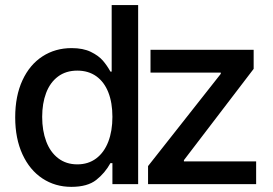

<svg xmlns="http://www.w3.org/2000/svg" viewBox="-20 -727 1077 758"><path d="M40 -263.7Q40 -348.1 68.6 -409.9Q97.2 -471.7 147.7 -504.4Q198.2 -537.1 262.7 -537.1Q308.1 -537.1 338.6 -522.2Q369.1 -507.3 386 -487.8Q402.8 -468.3 416 -444.3H420.9V-707H525.4V0H423.8V-83H416Q394.5 -43.9 359.9 -16.6Q325.2 10.7 261.7 10.7Q197.8 10.7 147.5 -22.5Q97.2 -55.7 68.6 -117.9Q40 -180.2 40 -263.7ZM423.8 -265.6Q423.8 -321.3 407.7 -362.3Q391.6 -403.3 360.4 -425.8Q329.1 -448.2 285.2 -448.2Q240.2 -448.2 209 -424.8Q177.7 -401.4 162.1 -360.1Q146.5 -318.8 146.5 -265.6Q146.5 -211.4 162.4 -168.9Q178.2 -126.5 209.7 -102.3Q241.2 -78.1 285.2 -78.1Q328.6 -78.1 359.9 -101.6Q391.1 -125 407.5 -167.5Q423.8 -210 423.8 -265.6ZM564.5 -71.3 851.6 -435.5V-440.4H574.2V-530.3H981.4V-455.1L706.1 -94.7V-89.8H991.2V0H564.5Z"/></svg>

Font: Pretendard JP Medium
Style: Regular
Weight: 500
Designer: Base glyphs from Inter by Rasmus Andersson; Hangeul glyphs from Noto Sans CJK(Source Han Sans) by Jang Soo-young and Kan
Foundry: Kil Hyung-jin
Version: Version 1.309